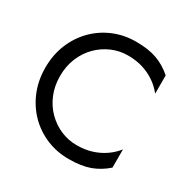

<svg xmlns="http://www.w3.org/2000/svg" viewBox="-161 -860 1008 1021"><g transform="rotate(30 342.5 -350.0)"><path d="M130 -350Q130 -289 151 -238.5Q172 -188 208.5 -151.5Q245 -115 291.5 -95Q338 -75 390 -75Q440 -75 481.5 -88Q523 -101 557 -124.5Q591 -148 615 -179V-67Q571 -28 519 -9Q467 10 390 10Q317 10 253.5 -16.5Q190 -43 142 -91.5Q94 -140 67 -206Q40 -272 40 -350Q40 -428 67 -494Q94 -560 142 -608.5Q190 -657 253.5 -683.5Q317 -710 390 -710Q467 -710 519 -691Q571 -672 615 -633V-521Q591 -552 557 -575.5Q523 -599 481.5 -612Q440 -625 390 -625Q338 -625 291.5 -605Q245 -585 208.5 -548.5Q172 -512 151 -461.5Q130 -411 130 -350Z"/></g></svg>

Font: Venryn Sans
Style: Regular
Weight: 400
Designer: Owen Earl, indestructible type* (font) & Cristiano Sobral (main changes)
Version: Version 3.600; ttfautohint (v1.8.3)